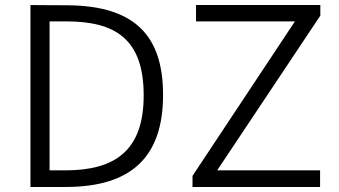

<svg xmlns="http://www.w3.org/2000/svg" viewBox="-20 -743 1347 763"><path d="M101 -723V0H241C504 0 628 -121 628 -366C628 -599 518 -719 252 -722C191 -722 107 -723 101 -723ZM745 0H1252V-66H843L1253 -681V-723H759V-658H1152L745 -44ZM177 -658H244C438 -658 551 -588 551 -364C551 -145 438 -66 239 -66H177Z"/></svg>

Font: United Sans Light
Style: Regular
Weight: 300
Designer: Pablo Impallari, Rodrigo Fuenzalida (Modified by Dan O. Williams)
Version: Version 1.000;PS 001.000;hotconv 1.0.88;makeotf.lib2.5.64775